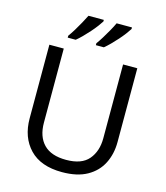

<svg xmlns="http://www.w3.org/2000/svg" viewBox="-135 -1047 1002 1160"><g transform="rotate(15 365.5 -467.0)"><path d="M640 -252Q640 -178 610 -118.5Q580 -59 518.5 -24.5Q457 10 362 10Q229 10 159.5 -62.5Q90 -135 90 -254V-714H180V-251Q180 -164 226.5 -116Q273 -68 367 -68Q464 -68 507.5 -119.5Q551 -171 551 -252V-714H640ZM545 -934Q537 -921 522 -901Q507 -881 487.5 -859Q468 -837 448.5 -817.5Q429 -798 412 -784H362V-796Q376 -815 392 -841Q408 -867 423.5 -894.5Q439 -922 449 -944H545ZM369 -934Q361 -921 346 -901Q331 -881 311.5 -859Q292 -837 272.5 -817.5Q253 -798 236 -784H186V-796Q200 -815 216 -841Q232 -867 247 -894.5Q262 -922 273 -944H369Z"/></g></svg>

Font: Noto Sans Kawi
Style: Regular
Weight: 400
Designer: Fadhl Haqq
Version: Version 1.000